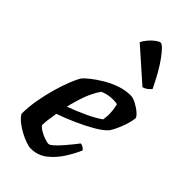

<svg xmlns="http://www.w3.org/2000/svg" viewBox="-242 -828 886 886"><g transform="rotate(45 201.5 -385.0)"><path d="M158 0Q147 0 127 -7Q107 -14 84.5 -26Q62 -38 43.5 -53Q25 -68 16 -84Q16 -128 24.5 -175.5Q33 -223 45.5 -266.5Q58 -310 71.5 -343.5Q85 -377 96 -394Q105 -405 127 -422.5Q149 -440 179 -458Q209 -476 243.5 -488Q278 -500 312 -500Q328 -500 349 -489Q370 -478 386 -464Q402 -450 403 -441Q399 -408 384.5 -372Q370 -336 357 -317Q340 -297 302.5 -275Q265 -253 219 -232.5Q173 -212 130 -197Q125 -168 122.5 -148Q120 -128 120 -114Q125 -105 141.5 -95Q158 -85 175.5 -79Q193 -73 202 -73Q210 -73 226 -87.5Q242 -102 259 -122Q276 -142 289.5 -158.5Q303 -175 306 -180Q315 -180 324 -174Q333 -168 335 -163Q321 -130 297 -92Q273 -54 239 -27Q205 0 158 0ZM141 -255Q188 -272 231.5 -292.5Q275 -313 301 -332Q301 -338 302.5 -346.5Q304 -355 304 -362Q304 -397 296 -426Q289 -428 281.5 -428.5Q274 -429 267 -429Q236 -429 205 -416Q182 -384 166.5 -341.5Q151 -299 141 -255ZM324 -565 168 -703Q176 -719 189.5 -734.5Q203 -750 217 -760Q231 -770 238 -770Q253 -770 289 -721Q325 -672 363 -592Q357 -584 346.5 -576Q336 -568 324 -565Z"/></g></svg>

Font: Texturina 72pt 72pt Regular
Style: Bold Italic
Weight: 700
Italic angle: -11°
Designer: Guillermo Torres Carreño
Foundry: Omnibus-Type
Version: Version 1.002; ttfautohint (v1.8.3)